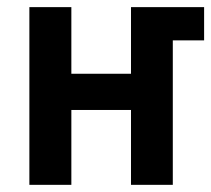

<svg xmlns="http://www.w3.org/2000/svg" viewBox="-20 -516 590 536"><path d="M345.7 0V-209H179.2V0H62V-496.1H179.2V-310.1H345.7V-496.1H549.8V-403.3H462.4V0Z"/></svg>

Font: Code New Roman
Style: Bold
Weight: 700
Monospace: yes
Designer: Sam Radian
Foundry: Code New Roman
Version: Version 1.508 October 19, 2014